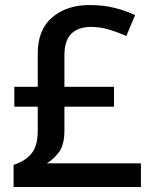

<svg xmlns="http://www.w3.org/2000/svg" viewBox="-20 -743 612 763"><path d="M336 -723Q391 -723 436 -711.5Q481 -700 517 -683L482 -600Q451 -614 415 -625Q379 -636 341 -636Q292 -636 264 -609.5Q236 -583 236 -523V-398H433V-319H236V-225Q236 -167 214 -138Q192 -109 166 -94H540V0H34V-88Q77 -101 103.5 -131Q130 -161 130 -224V-319H37V-398H130V-530Q130 -625 187.5 -674Q245 -723 336 -723Z"/></svg>

Font: Noto Sans Medium
Style: Regular
Weight: 500
Designer: Monotype Design Team
Foundry: Monotype Imaging Inc.
Version: Version 2.007